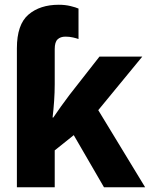

<svg xmlns="http://www.w3.org/2000/svg" viewBox="-20 -787 640 807"><path d="M51 -584Q51 -684 99.5 -725.5Q148 -767 227 -767Q254 -767 276.5 -761.5Q299 -756 310 -751V-623Q302 -626 287 -629.5Q272 -633 255 -633Q234 -633 222 -621.5Q210 -610 210 -581V-433Q210 -399 207.5 -362.5Q205 -326 201 -293H204Q235 -339 272 -388L398 -549H578L393 -324L590 0H417L290 -219L210 -155V0H51Z"/></svg>

Font: Noto Sans Mono ExtraBold
Style: Regular
Weight: 800
Designer: Monotype Design Team
Foundry: Monotype Imaging Inc.
Version: Version 2.014